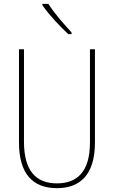

<svg xmlns="http://www.w3.org/2000/svg" viewBox="-20 -971 594 1001"><path d="M232 -951H201V-944C235 -894 293 -833 336 -793H353V-802C313 -846 265 -899 232 -951ZM475 -228V-714H449V-228C449 -72 379 -15 277 -15C169 -15 105 -79 105 -232V-714H79V-228C79 -66 150 10 277 10C390 10 475 -52 475 -228Z"/></svg>

Font: Noto Sans Gurmukhi Condensed Thin
Style: Regular
Weight: 100
Width: 3
Designer: Jelle Bosma - Monotype Design Team
Foundry: Monotype Imaging Inc.
Version: Version 2.004